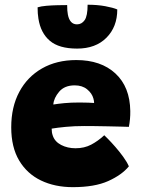

<svg xmlns="http://www.w3.org/2000/svg" viewBox="-20 -786 600 812"><path d="M525 -82.5Q495 -46 437.5 -20.2Q380 5.5 288 5.5Q212 5.5 153.2 -22.8Q94.5 -51 61 -107.2Q27.5 -163.5 27.5 -247.5Q27.5 -333.5 61.5 -397.2Q95.5 -461 157.5 -496.5Q219.5 -532 302.5 -532Q407 -532 468.2 -475.2Q529.5 -418.5 531 -316.5Q531.5 -282 525 -249.5Q517.5 -250 491.5 -250.5Q465.5 -251 433.5 -251.8Q401.5 -252.5 374.2 -252.8Q347 -253 336 -253Q295 -253 258.2 -249.5Q221.5 -246 198.5 -242Q198.5 -225.5 203 -213Q211.5 -187 238.5 -173Q265.5 -159 299.5 -159Q336.5 -159 365.5 -174.2Q394.5 -189.5 421 -214Q424 -211.5 437.2 -198Q450.5 -184.5 468 -164.5Q485.5 -144.5 501.2 -122.8Q517 -101 525 -82.5ZM205.5 -344Q224 -347 251.8 -349.8Q279.5 -352.5 316.5 -352.5Q336.5 -352.5 353.8 -351.8Q371 -351 378 -350.5Q378 -359 375 -369.5Q369 -391.5 348.5 -408.2Q328 -425 296 -425Q253 -425 230.2 -398.2Q207.5 -371.5 205.5 -344ZM476 -746Q476 -672.5 430.2 -626.5Q384.5 -580.5 306 -580.5Q229.5 -580.5 190.8 -613.5Q152 -646.5 142.5 -707Q139 -727.5 139 -755Q153 -759.5 176.2 -761.5Q199.5 -763.5 223.5 -764Q247.5 -764.5 264 -764.5Q264 -739.5 267 -724.5Q275 -683 305.5 -683Q325.5 -683 338 -700.8Q350.5 -718.5 350.5 -766Q391.5 -766 425.2 -759.8Q459 -753.5 476 -746Z"/></svg>

Font: Grandstander ExtraBold
Style: Regular
Weight: 800
Designer: Tyler Finck
Foundry: Etcetera Type Co
Version: Version 1.200; ttfautohint (v1.8.3)